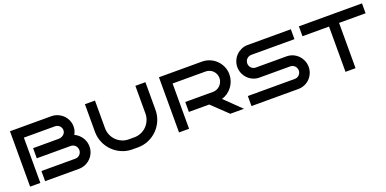

<svg xmlns="http://www.w3.org/2000/svg" viewBox="-12 -1175 3614 1798"><g transform="rotate(-20 1795.0 -276.0)"><path d="M723.1 -164.1Q723.1 -129.9 710.2 -100.1Q697.3 -70.3 674.8 -48.1Q652.3 -25.9 622.3 -12.9Q592.3 0 558.1 0H221.2V-101.1H558.1Q571.8 -101.1 583.5 -106Q595.2 -110.8 603.8 -119.4Q612.3 -127.9 617.2 -139.4Q622.1 -150.9 622.1 -164.1Q622.1 -177.7 617.2 -189.5Q612.3 -201.2 603.8 -209.7Q595.2 -218.3 583.5 -223.1Q571.8 -228 558.1 -228H221.2V-329.1H476.1Q490.7 -329.6 503.4 -334.5Q516.1 -339.4 525.6 -347.4Q535.2 -355.5 540.5 -366.5Q545.9 -377.4 545.9 -390.1Q545.9 -403.3 541 -414.3Q536.1 -425.3 527.6 -433.6Q519 -441.9 507.6 -446.5Q496.1 -451.2 482.9 -451.2H173.8V0H71.8V-551.8H482.9Q516.6 -551.8 546.6 -539.1Q576.7 -526.4 598.9 -504.6Q621.1 -482.9 634 -453.4Q647 -423.8 647 -390.1Q647 -368.7 641.4 -349.6Q635.7 -330.6 626 -314Q647.5 -304.2 665.3 -288.8Q683.1 -273.4 696 -253.9Q709 -234.4 716.1 -211.7Q723.1 -189 723.1 -164.1Z M1420.9 -549.8V-274.9Q1420.9 -217.8 1399.4 -167.7Q1377.9 -117.7 1340.6 -80.3Q1303.2 -43 1253.4 -21.5Q1203.6 0 1147 0H1091.8Q1035.2 0 985.4 -21.7Q935.5 -43.5 898.2 -80.8Q860.8 -118.2 839.4 -168.2Q817.9 -218.3 817.9 -274.9V-549.8H918V-274.9Q918 -238.8 931.6 -206.8Q945.3 -174.8 969 -151.1Q992.7 -127.4 1024.2 -113.8Q1055.7 -100.1 1091.8 -100.1H1147Q1183.1 -100.1 1214.8 -113.8Q1246.6 -127.4 1270 -151.1Q1293.5 -174.8 1307.1 -206.8Q1320.8 -238.8 1320.8 -274.9V-549.8Z M2203.1 0H2066.9L1910.6 -148.9H1708V-248H1984.9Q2005.9 -248 2024.4 -256.3Q2043 -264.6 2056.6 -278.6Q2070.3 -292.5 2078.1 -311Q2085.9 -329.6 2085.9 -350.1Q2085.9 -371.1 2078.1 -389.4Q2070.3 -407.7 2056.6 -421.4Q2043 -435.1 2024.4 -443.1Q2005.9 -451.2 1984.9 -451.2H1655.8V0H1555.7V-549.8H1984.9Q2026.4 -549.8 2063 -533.9Q2099.6 -518.1 2126.7 -491Q2153.8 -463.9 2169.4 -427.5Q2185.1 -391.1 2185.1 -350.1Q2185.1 -316.4 2174.3 -285.4Q2163.6 -254.4 2144.3 -228.8Q2125 -203.1 2098.6 -184.6Q2072.3 -166 2041 -157.2Z M2906.7 -162.1Q2906.7 -128.4 2894 -98.9Q2881.3 -69.3 2859.6 -47.4Q2837.9 -25.4 2808.3 -12.7Q2778.8 0 2745.1 0H2277.8V-100.1H2745.1Q2758.3 -100.1 2769.8 -104.7Q2781.2 -109.4 2789.8 -117.9Q2798.3 -126.5 2803.2 -137.7Q2808.1 -148.9 2808.1 -162.1Q2808.1 -175.3 2803.2 -186.8Q2798.3 -198.2 2789.8 -206.8Q2781.2 -215.3 2769.8 -220.2Q2758.3 -225.1 2745.1 -225.1H2439Q2405.8 -225.1 2376.5 -237.8Q2347.2 -250.5 2325.2 -272.7Q2303.2 -294.9 2290.5 -324.7Q2277.8 -354.5 2277.8 -388.2Q2277.8 -420.9 2290.5 -450.4Q2303.2 -480 2325.2 -502Q2347.2 -523.9 2376.5 -536.9Q2405.8 -549.8 2439 -549.8H2870.1V-451.2H2439Q2426.3 -451.2 2414.8 -446Q2403.3 -440.9 2395 -432.4Q2386.7 -423.8 2381.8 -412.4Q2377 -400.9 2377 -388.2Q2377 -375 2381.8 -363.5Q2386.7 -352.1 2395 -343.5Q2403.3 -335 2414.8 -330.1Q2426.3 -325.2 2439 -325.2H2745.1Q2778.8 -325.2 2808.3 -312.3Q2837.9 -299.3 2859.6 -277.1Q2881.3 -254.9 2894 -225.1Q2906.7 -195.3 2906.7 -162.1Z M3314.9 0H3214.8V-451.2H2950.2V-549.8H3579.1V-451.2H3314.9Z"/></g></svg>

Font: Bruno Ace SC
Style: Regular
Weight: 400
Designer: Astigmatic (AOETI)
Foundry: Astigmatic (AOETI)
Version: Version 1.000